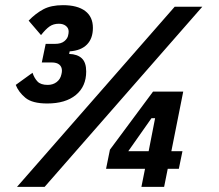

<svg xmlns="http://www.w3.org/2000/svg" viewBox="-20 -724 848 744"><path d="M157 -554H193Q217 -554 229.5 -564.5Q242 -575 244 -587Q245 -591 245.5 -594.5Q246 -598 246 -602Q246 -615 235.5 -623.5Q225 -632 208 -632Q187 -632 172 -621.5Q157 -611 139 -588L91 -644Q118 -672 148 -688Q178 -704 224 -704Q280 -704 310 -681.5Q340 -659 340 -616Q340 -575 317 -551.5Q294 -528 250 -525L248 -515Q280 -514 297 -498Q314 -482 314 -447Q314 -389 274 -356Q234 -323 163 -323Q105 -323 78.5 -345Q52 -367 41 -395L106 -442Q113 -421 125.5 -408Q138 -395 165 -395Q185 -395 199.5 -406Q214 -417 218 -436Q219 -440 219.5 -443.5Q220 -447 220 -450Q220 -465 210 -473.5Q200 -482 180 -482H142ZM46 0 657 -698H764L153 0ZM616 0H528L542 -70H391L406 -144L573 -369H690L644 -138H687L673 -70H630ZM556 -138 581 -266H567L477 -138Z"/></svg>

Font: IBM Plex Sans Condensed
Style: Bold Italic
Weight: 700
Width: 3
Italic angle: -11.31°
Designer: Mike Abbink, Paul van der Laan, Pieter van Rosmalen
Foundry: Bold Monday
Version: Version 3.201